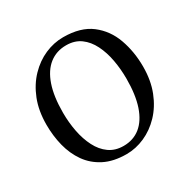

<svg xmlns="http://www.w3.org/2000/svg" viewBox="-130 -659 783 793"><g transform="rotate(-30 262.0 -263.0)"><path d="M29 -259.5Q29 -326 49.5 -377.8Q70 -429.5 104.8 -465.5Q139.5 -501.5 182 -520Q224.5 -538.5 269 -538.5Q352 -538.5 401.5 -500.5Q451 -462.5 473 -401Q495 -339.5 495 -268.5Q495 -202.5 474.5 -150.5Q454 -98.5 419.5 -62.5Q385 -26.5 342.5 -7.8Q300 11 256 11Q194 11 150.5 -11.2Q107 -33.5 80.2 -71.5Q53.5 -109.5 41.2 -158Q29 -206.5 29 -259.5ZM262 -24.5Q308.5 -24.5 341.8 -51.2Q375 -78 392.8 -130.2Q410.5 -182.5 410.5 -259.5Q410.5 -305.5 402.5 -349Q394.5 -392.5 377 -427.5Q359.5 -462.5 331.5 -483Q303.5 -503.5 263 -503.5Q216.5 -503.5 182.8 -477Q149 -450.5 131 -398.2Q113 -346 113 -268.5Q113 -222 121.5 -178.2Q130 -134.5 147.8 -99.8Q165.5 -65 193.8 -44.8Q222 -24.5 262 -24.5Z"/></g></svg>

Font: Merriweather 96pt Light
Style: Regular
Weight: 300
Version: Version 2.100